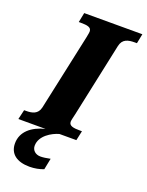

<svg xmlns="http://www.w3.org/2000/svg" viewBox="-197 -798 859 1123"><g transform="rotate(20 232.0 -237.0)"><path d="M-24 0H145C64 20 6 67 6 140C6 205 53 240 132 240C163 240 194 234 219 224L233 154C209 159 189 162 172 162C141 162 119 142 119 114C119 51 188 12 232 0H337L350 -60H337C298 -60 269 -64 269 -90C269 -102 274 -116 279 -140L377 -600C387 -647 422 -654 463 -654H476L488 -714H126L114 -654H126C166 -654 193 -650 193 -624C193 -620 192 -609 187 -586L85 -112C75 -67 39 -60 2 -60H-10Z"/></g></svg>

Font: Noto Serif SemiCondensed Black
Style: Italic
Weight: 900
Width: 4
Italic angle: -12°
Designer: Monotype Design Team
Foundry: Monotype Imaging Inc.
Version: Version 2.014